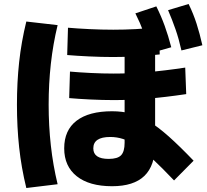

<svg xmlns="http://www.w3.org/2000/svg" viewBox="-20 -875 1040 963"><path d="M542 59Q428 59 365 9Q302 -41 302 -131Q302 -222 364 -269.5Q426 -317 542 -317Q593 -317 637 -305.5Q681 -294 726.5 -266.5Q772 -239 826.5 -190.5Q881 -142 951 -69L853 30Q791 -35 745.5 -77.5Q700 -120 664 -144Q628 -168 597 -178Q566 -188 533 -188Q448 -188 448 -131Q448 -78 525 -78Q570 -78 587.5 -96.5Q605 -115 605 -159V-666H758V-151Q758 -45 704.5 7Q651 59 542 59ZM547 -589Q490 -589 426.5 -592Q363 -595 317 -599L321 -736Q366 -732 428.5 -729Q491 -726 548 -726Q604 -726 660.5 -729Q717 -732 779 -739L781 -602Q718 -595 661 -592Q604 -589 547 -589ZM550 -373Q495 -373 433 -376Q371 -379 327 -383L331 -516Q375 -512 435 -509Q495 -506 550 -506Q633 -506 718 -513Q803 -520 909 -536L914 -403Q806 -387 719.5 -380Q633 -373 550 -373ZM733 -608Q718 -666 700.5 -713Q683 -760 659 -808L764 -843Q788 -795 806 -745.5Q824 -696 839 -638ZM890 -622Q877 -680 860.5 -727.5Q844 -775 823 -824L926 -855Q950 -806 966 -756Q982 -706 995 -648ZM112 68Q87 -34 76 -136Q65 -238 65 -350Q65 -462 76 -563.5Q87 -665 112 -767L269 -749Q246 -654 235 -554.5Q224 -455 224 -350Q224 -245 235 -145.5Q246 -46 269 49Z"/></svg>

Font: M PLUS 2 ExtraBold
Style: Regular
Weight: 800
Version: Version 1.001